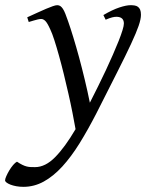

<svg xmlns="http://www.w3.org/2000/svg" viewBox="-108 -477 581 741"><path d="M436 -419.9Q436 -403.3 427 -377.2Q418 -351.1 397.7 -307.4Q377.4 -263.7 344.5 -198.7Q311.5 -133.8 264.2 -40Q231.4 23.9 199 76.2Q166.5 128.4 132.3 165.8Q98.1 203.1 61 223.6Q23.9 244.1 -17.6 244.1Q-32.2 244.1 -45.2 241.7Q-58.1 239.3 -67.6 235.6Q-77.1 231.9 -82.8 227.5Q-88.4 223.1 -88.4 219.2Q-88.4 213.4 -83.7 202.9Q-79.1 192.4 -72.3 180.9Q-65.4 169.4 -57.4 159.9Q-49.3 150.4 -42.5 147Q-30.8 154.8 -21.7 159.2Q-12.7 163.6 -4.9 165.5Q2.9 167.5 10.7 167.7Q18.6 168 27.3 168Q66.9 168 104.7 129.6Q142.6 91.3 183.6 21.5Q178.7 -6.8 171.6 -42.5Q164.6 -78.1 156 -115.7Q147.5 -153.3 138.2 -191.2Q128.9 -229 119.6 -262.2Q110.4 -295.4 101.8 -322Q93.3 -348.6 85.9 -363.8Q74.7 -388.7 66.9 -396.2Q59.1 -403.8 50.8 -403.8Q46.4 -403.8 38.3 -402.1Q30.3 -400.4 22.5 -397.9Q13.2 -395.5 2.9 -392.1L-2.9 -410.2Q17.6 -419.4 36.1 -428Q54.7 -436.5 69.6 -442.9Q84.5 -449.2 95.7 -453.1Q106.9 -457 112.8 -457Q119.6 -457 124.8 -453.6Q129.9 -450.2 134.8 -442.9Q139.6 -435.5 144.3 -423.6Q148.9 -411.6 154.8 -395Q164.1 -368.7 175 -332.8Q186 -296.9 197.3 -255.4Q208.5 -213.9 219.2 -169.2Q230 -124.5 238.8 -80.6Q254.4 -111.3 270.3 -143.3Q286.1 -175.3 300.8 -206.5Q315.4 -237.8 327.9 -266.4Q340.3 -294.9 349.9 -318.8Q359.4 -342.8 364.7 -360.1Q370.1 -377.4 370.1 -386.2Q370.1 -410.6 344.2 -412.1Q328.6 -413.6 299.8 -400.9L291 -418.9Q326.2 -439.5 352.8 -448.2Q379.4 -457 396 -457Q404.3 -457 411.6 -455.8Q418.9 -454.6 424.3 -450.7Q429.7 -446.8 432.9 -439.5Q436 -432.1 436 -419.9Z"/></svg>

Font: Gentium Plus APac
Style: Italic
Weight: 400
Italic angle: -8°
Designer: J. Victor Gaultney, Annie Olsen, Iska Routamaa, Becca Hirsbrunner
Foundry: SIL International
Version: Version 5.000